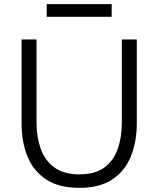

<svg xmlns="http://www.w3.org/2000/svg" viewBox="-20 -897 763 925"><path d="M362 8Q264 8 202.5 -32.5Q141 -73 112.5 -143Q84 -213 84 -303V-707H156V-305Q156 -237 176 -180.5Q196 -124 241.5 -90.5Q287 -57 363 -57Q439 -57 483.5 -90.5Q528 -124 547.5 -180.5Q567 -237 567 -305V-707H639V-303Q639 -214 610.5 -143.5Q582 -73 521 -32.5Q460 8 362 8ZM205 -816V-877H518V-816Z"/></svg>

Font: Onest Light
Style: Regular
Weight: 300
Designer: Dmitri Voloshin, Andrey Kudryavtsev
Foundry: Dmitri Voloshin, Andrey Kudryavtsev
Version: Version 1.000;gftools[0.9.33]